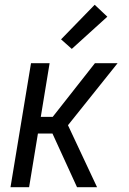

<svg xmlns="http://www.w3.org/2000/svg" viewBox="-20 -785 540 805"><path d="M303 0 200 -225H139L102 0H24L110 -520H188L151 -295H201L378 -520H473L265 -260L387 0ZM281 -580 236 -620 377 -765 430 -715Z"/></svg>

Font: Iosevka Oblique
Style: Regular
Weight: 400
Italic angle: -9°
Monospace: yes
Designer: Belleve Invis
Foundry: Belleve Invis
Version: Version 32.5.0; ttfautohint (v1.8.4)